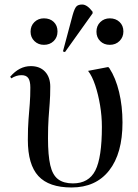

<svg xmlns="http://www.w3.org/2000/svg" viewBox="-20 -814 609 848"><path d="M296 14Q196 14 149.5 -36.5Q103 -87 103 -196Q103 -250 106 -287Q109 -324 111.5 -356Q114 -388 114 -427Q114 -456 105 -469Q96 -482 75 -482Q52 -482 30 -468L25 -475Q65 -522 116 -522Q156 -522 179 -497.5Q202 -473 202 -431Q202 -390 199.5 -358.5Q197 -327 194.5 -291.5Q192 -256 192 -203Q192 -128 202 -84.5Q212 -41 236.5 -22.5Q261 -4 302 -4Q372 -4 401 -61Q430 -118 430 -254Q430 -301 422 -349Q414 -397 400.5 -437.5Q387 -478 369 -501L458 -518L463 -513Q491 -470 506 -407.5Q521 -345 521 -273Q521 -136 462 -61Q403 14 296 14ZM267 -584 258 -587 301 -748Q309 -776 317 -785Q325 -794 343 -794Q365 -794 389 -762V-755ZM174 -616Q149 -616 132 -632.5Q115 -649 115 -674Q115 -700 132 -716.5Q149 -733 174 -733Q201 -733 217.5 -717Q234 -701 234 -675Q234 -649 217 -632.5Q200 -616 174 -616ZM465 -616Q439 -616 422.5 -632.5Q406 -649 406 -674Q406 -700 423 -716.5Q440 -733 465 -733Q491 -733 508 -717Q525 -701 525 -675Q525 -650 508 -633Q491 -616 465 -616Z"/></svg>

Font: Display Regular
Style: Regular
Weight: 400
Designer: Latin by Veronika Burian and Jose Scaglione. Greek by Irene Vlachou. Cyrillic by Vera Evstafieva.
Foundry: TypeTogether
Version: Version 3.002